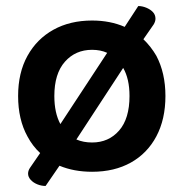

<svg xmlns="http://www.w3.org/2000/svg" viewBox="-20 -555 609 636"><path d="M528 -237Q528 -160 498 -103.5Q468 -47 413.5 -16.5Q359 14 285 14Q225 14 177 -6L131 61Q117 61 103.5 55.5Q90 50 81.5 40.5Q73 31 73 20Q73 10 80 0L113 -48Q88 -71 71 -103Q40 -159 40 -237Q40 -314 71 -370Q102 -426 157 -456.5Q212 -487 285 -487Q345 -487 393 -466L438 -535Q451 -535 464.5 -529.5Q478 -524 486.5 -515Q495 -506 495 -493Q495 -484 489 -474L455 -425Q480 -401 498 -370Q528 -313 528 -237ZM285 -390Q230 -390 195 -350.5Q160 -311 160 -237Q160 -181 180 -144L335 -380Q313 -390 285 -390ZM233 -93Q256 -83 285 -83Q340 -83 374.5 -122.5Q409 -162 409 -237Q409 -294 388 -330Z"/></svg>

Font: Baloo Bhaijaan 2 SemiBold
Style: Regular
Weight: 600
Designer: Sanskriti Dholi, Noopur Datye and Ek Type
Foundry: Ek Type
Version: Version 1.700